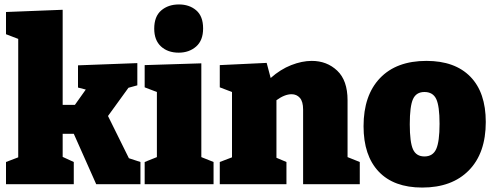

<svg xmlns="http://www.w3.org/2000/svg" viewBox="-20 -829 2220 864"><path d="M7 0V-100L62 -121V-654L7 -675V-775L262 -785V-357H317L366 -426L331 -435V-535L598 -545V-445L558 -434L466 -307L560 -117L612 -100V0H413L312 -227H262V-123L312 -100V0Z M941 -100V0H631V-100L686 -122V-415L631 -436V-536L886 -544V-122ZM784 -592Q735 -592 704.5 -620Q674 -648 674 -700Q674 -755 705.5 -782Q737 -809 785 -809Q832 -809 863 -782.5Q894 -756 894 -701Q894 -647 862.5 -619.5Q831 -592 784 -592Z M969 0V-100L1024 -121V-415L969 -436V-536L1180 -546L1198 -478Q1242 -517 1290.5 -536Q1339 -555 1383 -555Q1451 -555 1497.5 -511Q1544 -467 1544 -378V-122L1599 -100V0H1344V-336Q1344 -372 1329.5 -388.5Q1315 -405 1292 -405Q1261 -405 1224 -378V-119L1269 -100V0Z M1899 -555Q2027 -555 2096.5 -484Q2166 -413 2166 -280Q2166 -140 2090 -62.5Q2014 15 1880 15Q1752 15 1684 -57Q1616 -129 1616 -261Q1616 -400 1690 -477.5Q1764 -555 1899 -555ZM1890 -415Q1853 -415 1838.5 -383Q1824 -351 1824 -270Q1824 -189 1838.5 -157Q1853 -125 1890 -125Q1928 -125 1943 -158.5Q1958 -192 1958 -272Q1958 -352 1943 -383.5Q1928 -415 1890 -415Z"/></svg>

Font: Bitter Black
Style: Regular
Weight: 900
Designer: Sol Matas, and Bitter project Authors
Foundry: Sol Matas
Version: Version 2.001